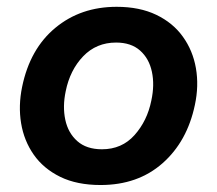

<svg xmlns="http://www.w3.org/2000/svg" viewBox="-20 -531 638 564"><path d="M275.5 12.5Q206 12.5 157 -11.5Q108 -35.5 79.2 -76.5Q50.5 -117.5 42 -169Q33.5 -220.5 45 -276Q68 -387.5 142.5 -449.2Q217 -511 322.5 -511Q390 -511 439 -487.5Q488 -464 517.2 -423.2Q546.5 -382.5 555.5 -330.8Q564.5 -279 552.5 -223Q530 -115.5 457.5 -51.5Q385 12.5 275.5 12.5ZM279.5 -92.5Q338 -92.5 375.2 -134.2Q412.5 -176 424.5 -235.5Q434.5 -281.5 426.2 -320.2Q418 -359 391.5 -382.5Q365 -406 321 -406Q263 -406 224.2 -365.5Q185.5 -325 173 -263Q163.5 -218 171.8 -179.2Q180 -140.5 207 -116.5Q234 -92.5 279.5 -92.5Z"/></svg>

Font: Commissioner SemiBold
Style: Italic
Weight: 600
Italic angle: -12°
Designer: Kostas Bartsokas
Foundry: Kostas Bartsokas
Version: Version 1.000; ttfautohint (v1.8.3)